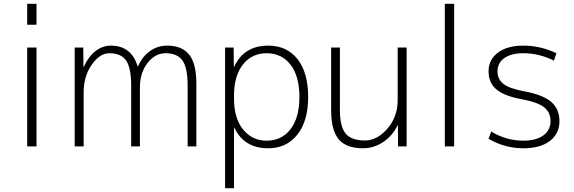

<svg xmlns="http://www.w3.org/2000/svg" viewBox="-20 -770 3021 1010"><path d="M123 -640V-750H172V-640ZM123 0V-520H172V0Z M418 -520 419 -419H421Q445 -472 482 -501Q519 -530 563 -530Q671 -530 704 -421H706Q728 -472 768.5 -501Q809 -530 860 -530Q938 -530 975.5 -482Q1013 -434 1013 -330V0H967V-320Q967 -413 940 -451.5Q913 -490 851 -490Q796 -490 756 -438.5Q716 -387 716 -310V0H670V-320Q670 -413 643.5 -451.5Q617 -490 555 -490Q505 -490 462.5 -429.5Q420 -369 420 -283V0H373V-520Z M1391 10Q1264 10 1213 -98H1211V220H1164V-520H1209L1210 -419H1212Q1263 -530 1391 -530Q1489 -530 1545 -459Q1601 -388 1601 -260Q1601 -133 1544 -61.5Q1487 10 1391 10ZM1382 -490Q1305 -490 1258 -430.5Q1211 -371 1211 -268V-252Q1211 -147 1259 -88.5Q1307 -30 1382 -30Q1462 -30 1508.5 -90.5Q1555 -151 1555 -260Q1555 -369 1508.5 -429.5Q1462 -490 1382 -490Z M1768 -520V-193Q1768 -104 1798 -67.5Q1828 -31 1900 -31Q1964 -31 2018 -93.5Q2072 -156 2072 -243V-520H2119V0H2074L2073 -110H2071Q2044 -55 1995.5 -22.5Q1947 10 1889 10Q1802 10 1762 -37Q1722 -84 1722 -190V-520Z M2320 0V-750H2369V0Z M2733 -530Q2824 -530 2907 -490L2894 -451Q2816 -490 2733 -490Q2669 -490 2633 -464.5Q2597 -439 2597 -395Q2597 -355 2626.5 -330Q2656 -305 2736 -290Q2835 -272 2879 -234.5Q2923 -197 2923 -133Q2923 -67 2872.5 -28.5Q2822 10 2733 10Q2635 10 2550 -40L2564 -78Q2643 -30 2733 -30Q2800 -30 2838 -57.5Q2876 -85 2876 -133Q2876 -179 2842.5 -205.5Q2809 -232 2730 -247Q2634 -264 2592 -299Q2550 -334 2550 -395Q2550 -456 2599 -493Q2648 -530 2733 -530Z"/></svg>

Font: Mplus 1p Light
Style: Regular
Weight: 300
Version: Version 1.061